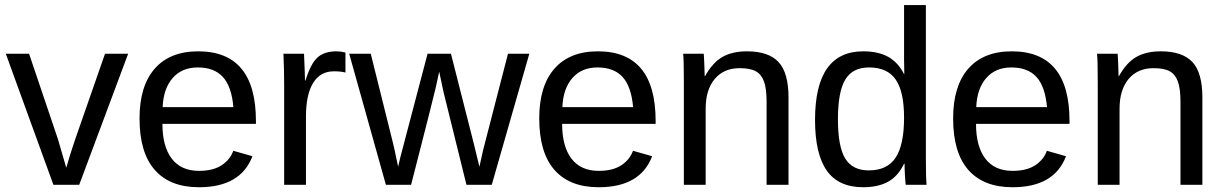

<svg xmlns="http://www.w3.org/2000/svg" viewBox="-20 -745 4932 774"><path d="M299.3 0 496.6 -528.3H403.3L283.2 -183.6L264.2 -126L247.1 -68.8C228.8 -133 217.6 -171.5 213.4 -184.6L97.2 -528.3H3.4L195.3 0Z M634.8 -245.6H1011.7V-257.3C1011.7 -444.5 934.1 -538.1 778.8 -538.1C703 -538.1 644.6 -514.8 603.8 -468.3C562.9 -421.7 542.5 -354.8 542.5 -267.6C542.5 -175.8 562.9 -106.6 603.8 -60.1C644.6 -13.5 704.1 9.8 782.2 9.8C894.2 9.8 966 -31.9 997.6 -115.2L920.4 -137.2C912.3 -113.8 896.7 -94.4 873.8 -79.1C850.8 -63.8 820.3 -56.2 782.2 -56.2C734 -56.2 697.4 -72.6 672.4 -105.5C647.3 -138.3 634.8 -185.1 634.8 -245.6ZM920.9 -313H635.7C637.7 -362.8 651.1 -401.9 676 -430.4C700.9 -458.9 734.7 -473.1 777.3 -473.1C821.3 -473.1 855 -460.4 878.4 -434.8C901.9 -409.3 916 -368.7 920.9 -313Z M1125.5 0H1213.4V-275.4C1213.4 -334 1223 -379 1242.2 -410.4C1261.4 -441.8 1289.2 -457.5 1325.7 -457.5C1345.2 -457.5 1360.8 -455.9 1372.6 -452.6V-533.2C1360.5 -536.5 1348.6 -538.1 1336.9 -538.1C1303.7 -538.1 1278 -529.8 1259.8 -513.2C1241.5 -496.6 1225.4 -465.7 1211.4 -420.4H1209.5C1209.5 -432.5 1208.2 -468.4 1205.6 -528.3H1122.6C1124.5 -483.4 1125.5 -442.4 1125.5 -405.3Z M1962.4 0 2113.8 -528.3H2027.8L1927.7 -140.6L1912.6 -72.8L1890.1 -165.5L1797.9 -528.3H1703.6L1593.3 -108.9L1585 -72.8C1573.2 -129.4 1566.2 -161.6 1564 -169.4L1474.6 -528.3H1387.7L1535.6 0H1637.2C1697.4 -234.4 1730.6 -365.3 1736.8 -392.8C1743 -420.3 1747.6 -441.4 1750.5 -456.1L1768.1 -373.5L1860.4 0Z M2246.1 -245.6H2623V-257.3C2623 -444.5 2545.4 -538.1 2390.1 -538.1C2314.3 -538.1 2255.9 -514.8 2215.1 -468.3C2174.2 -421.7 2153.8 -354.8 2153.8 -267.6C2153.8 -175.8 2174.2 -106.6 2215.1 -60.1C2255.9 -13.5 2315.4 9.8 2393.6 9.8C2505.5 9.8 2577.3 -31.9 2608.9 -115.2L2531.7 -137.2C2523.6 -113.8 2508.1 -94.4 2485.1 -79.1C2462.2 -63.8 2431.6 -56.2 2393.6 -56.2C2345.4 -56.2 2308.8 -72.6 2283.7 -105.5C2258.6 -138.3 2246.1 -185.1 2246.1 -245.6ZM2532.2 -313H2247.1C2249 -362.8 2262.5 -401.9 2287.4 -430.4C2312.3 -458.9 2346 -473.1 2388.7 -473.1C2432.6 -473.1 2466.3 -460.4 2489.7 -434.8C2513.2 -409.3 2527.3 -368.7 2532.2 -313Z M3070.3 0H3158.7V-352.1C3158.7 -418.5 3145.3 -466.1 3118.4 -494.9C3091.6 -523.7 3049.2 -538.1 2991.2 -538.1C2951.8 -538.1 2918.9 -530.5 2892.3 -515.4C2865.8 -500.2 2842.4 -474.4 2822.3 -438H2820.8C2820.1 -463.7 2819.6 -481.2 2819.1 -490.5C2818.6 -499.8 2818.2 -508 2817.9 -515.1C2817.5 -522.3 2817.2 -526.7 2816.9 -528.3H2733.9C2735.8 -514.6 2736.8 -477.1 2736.8 -415.5V0H2824.7V-306.2C2824.7 -357.6 2836.9 -397.8 2861.3 -426.8C2885.7 -455.7 2919.1 -470.2 2961.4 -470.2C2990.4 -470.2 3012.4 -466 3027.3 -457.5C3042.3 -449.1 3053.2 -435.2 3060.1 -416C3066.9 -396.8 3070.3 -369.8 3070.3 -335Z M3624.5 -85H3626.5C3626.5 -71.3 3627 -55 3628.2 -36.1C3629.3 -17.3 3630.4 -5.2 3631.3 0H3715.3C3713.4 -17.6 3712.4 -53.9 3712.4 -108.9V-724.6H3624.5V-505.4L3625.5 -446.3H3624.5C3608.2 -478.2 3586.8 -501.5 3560.1 -516.1C3533.4 -530.8 3500 -538.1 3460 -538.1C3330.4 -538.1 3265.6 -446 3265.6 -261.7C3265.6 -170.6 3281.3 -102.5 3312.7 -57.6C3344.2 -12.7 3393.2 9.8 3460 9.8C3499.7 9.8 3533 2.4 3559.8 -12.2C3586.7 -26.9 3608.2 -51.1 3624.5 -85ZM3357.9 -264.6C3357.9 -338.2 3367.8 -391.4 3387.5 -424.1C3407.1 -456.8 3439.1 -473.1 3483.4 -473.1C3532.6 -473.1 3568.4 -456.9 3590.8 -424.3C3613.3 -391.8 3624.5 -340.5 3624.5 -270.5C3624.5 -197.9 3613.3 -144.4 3590.8 -109.9C3568.4 -75.4 3532.2 -58.1 3482.4 -58.1C3438.5 -58.1 3406.7 -74.1 3387.2 -106C3367.7 -137.9 3357.9 -190.8 3357.9 -264.6Z M3914.6 -245.6H4291.5V-257.3C4291.5 -444.5 4213.9 -538.1 4058.6 -538.1C3982.7 -538.1 3924.4 -514.8 3883.5 -468.3C3842.7 -421.7 3822.3 -354.8 3822.3 -267.6C3822.3 -175.8 3842.7 -106.6 3883.5 -60.1C3924.4 -13.5 3983.9 9.8 4062 9.8C4174 9.8 4245.8 -31.9 4277.3 -115.2L4200.2 -137.2C4192.1 -113.8 4176.5 -94.4 4153.6 -79.1C4130.6 -63.8 4100.1 -56.2 4062 -56.2C4013.8 -56.2 3977.2 -72.6 3952.1 -105.5C3927.1 -138.3 3914.6 -185.1 3914.6 -245.6ZM4200.7 -313H3915.5C3917.5 -362.8 3930.9 -401.9 3955.8 -430.4C3980.7 -458.9 4014.5 -473.1 4057.1 -473.1C4101.1 -473.1 4134.8 -460.4 4158.2 -434.8C4181.6 -409.3 4195.8 -368.7 4200.7 -313Z M4738.8 0H4827.1V-352.1C4827.1 -418.5 4813.7 -466.1 4786.9 -494.9C4760 -523.7 4717.6 -538.1 4659.7 -538.1C4620.3 -538.1 4587.3 -530.5 4560.8 -515.4C4534.3 -500.2 4510.9 -474.4 4490.7 -438H4489.3C4488.6 -463.7 4488 -481.2 4487.5 -490.5C4487.1 -499.8 4486.7 -508 4486.3 -515.1C4486 -522.3 4485.7 -526.7 4485.4 -528.3H4402.3C4404.3 -514.6 4405.3 -477.1 4405.3 -415.5V0H4493.2V-306.2C4493.2 -357.6 4505.4 -397.8 4529.8 -426.8C4554.2 -455.7 4587.6 -470.2 4629.9 -470.2C4658.9 -470.2 4680.8 -466 4695.8 -457.5C4710.8 -449.1 4721.7 -435.2 4728.5 -416C4735.4 -396.8 4738.8 -369.8 4738.8 -335Z"/></svg>

Font: Arimo
Style: Regular
Weight: 400
Designer: Steve Matteson
Foundry: Monotype Imaging Inc.
Version: Version 1.32